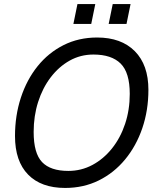

<svg xmlns="http://www.w3.org/2000/svg" viewBox="-20 -911 768 947"><path d="M301 16Q183 16 118.5 -50Q54 -116 54 -240Q54 -341 83 -429.5Q112 -518 165.5 -584.5Q219 -651 293.5 -688.5Q368 -726 459 -726Q578 -726 645 -658.5Q712 -591 712 -468Q712 -367 682 -279Q652 -191 597 -124.5Q542 -58 467 -21Q392 16 301 16ZM317 -68Q381 -68 436 -97.5Q491 -127 532.5 -179Q574 -231 597 -300Q620 -369 620 -448Q620 -553 575 -597.5Q530 -642 441 -642Q377 -642 323.5 -612Q270 -582 230 -529.5Q190 -477 168 -408Q146 -339 146 -260Q146 -155 187.5 -111.5Q229 -68 317 -68ZM342 -793 362 -891H450L430 -793ZM516 -793 536 -891H624L604 -793Z"/></svg>

Font: Geist
Style: Italic
Weight: 400
Italic angle: -12°
Designer: Basement.studio, Andrés Briganti, Mateo Zaragoza
Foundry: Basement.studio, Vercel, Andrés Briganti, Guido Ferreyra, Mateo Zaragoza
Version: Version 1.500